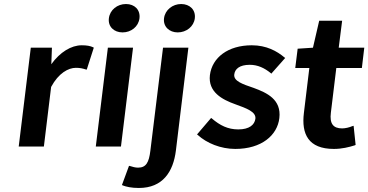

<svg xmlns="http://www.w3.org/2000/svg" viewBox="-20 -728 1830 954"><path d="M198 0 234 -296C271 -365 320 -391 357 -391C378 -391 390 -388 406 -383L411 -382L446 -491L443 -493C428 -500 411 -503 386 -503C334 -503 278 -469 235 -409L238 -491H133L73 0Z M673 -637C678 -679 649 -708 606 -708C563 -708 526 -679 521 -637C516 -596 546 -567 589 -567C632 -567 668 -596 673 -637ZM581 0 641 -491H516L456 0Z M666 105C652 105 639 101 626 97L621 96L586 191L589 193C607 200 633 206 670 206C789 206 841 125 854 20L916 -491H790L727 22C720 79 706 105 666 105ZM948 -637C953 -679 923 -708 880 -708C838 -708 800 -679 795 -637C790 -596 821 -567 863 -567C906 -567 943 -596 948 -637Z M963 -57C1007 -17 1076 12 1149 12C1280 12 1358 -56 1368 -141C1379 -234 1306 -267 1241 -291C1185 -310 1140 -325 1144 -358C1147 -385 1170 -406 1221 -406C1261 -406 1294 -390 1325 -365L1328 -362L1397 -440L1393 -443C1356 -474 1304 -503 1231 -503C1113 -503 1034 -442 1023 -355C1013 -271 1084 -233 1149 -210C1204 -190 1253 -173 1249 -138C1245 -108 1219 -85 1164 -85C1112 -85 1073 -105 1033 -139L1029 -142L959 -60Z M1639 12C1679 12 1715 3 1743 -6L1747 -8L1737 -103L1730 -101C1716 -95 1696 -90 1680 -90C1636 -90 1617 -113 1624 -168L1651 -390H1778L1790 -491H1663L1680 -625H1566L1535 -491L1459 -486L1447 -390H1517L1490 -167C1477 -62 1512 12 1639 12Z"/></svg>

Font: Falling Sky
Style: MedObl
Weight: 500
Designer: Paul D. Hunt
Foundry: Adobe Systems Incorporated
Version: Version 1.02